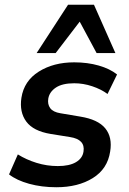

<svg xmlns="http://www.w3.org/2000/svg" viewBox="-20 -777 541 807"><path d="M217 10Q155 10 102.5 -4.5Q50 -19 18 -44L55 -128Q90 -106 133.5 -92.5Q177 -79 223 -79Q272 -79 299.5 -95.5Q327 -112 331 -140Q339 -191 274 -201L193 -214Q120 -226 90.5 -266Q61 -306 70 -366Q81 -437 143 -476Q205 -515 292 -515Q348 -515 395 -501.5Q442 -488 472 -464L432 -382Q405 -402 367.5 -414.5Q330 -427 292 -427Q242 -427 215 -409Q188 -391 183 -363Q179 -339 191 -322.5Q203 -306 234 -301L317 -287Q392 -275 422.5 -237.5Q453 -200 443 -140Q432 -67 370 -28.5Q308 10 217 10ZM134 -554 266 -757H375L465 -554H386L315 -686L214 -554Z"/></svg>

Font: Mulish
Style: Bold Italic
Weight: 700
Italic angle: -9°
Designer: Vernon Adams
Foundry: Vernon Adams
Version: Version 3.603; ttfautohint (v1.8.3)